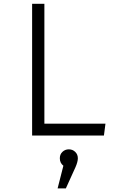

<svg xmlns="http://www.w3.org/2000/svg" viewBox="-20 -725 655 1027"><path d="M151.8 0V-704.6H217.4V-63.6H544.1L535.9 0ZM348.2 73.8Q368.2 73.8 382.3 87.4Q396.4 101 396.4 121.5Q396.4 140.5 383.6 169.7L332.3 282.6H288.2L319 161.5Q300 146.7 300 121.5Q300 100.5 314.1 87.2Q328.2 73.8 348.2 73.8Z"/></svg>

Font: Fira Code Light
Style: Regular
Weight: 300
Monospace: yes
Designer: Carrois Corporate, Edenspiekermann AG, Nikita Prokopov
Foundry: Carrois Corporate, Edenspiekermann AG, Nikita Prokopov
Version: Version 6.000; ttfautohint (v1.8.2) -l 8 -r 50 -G 200 -x 14 